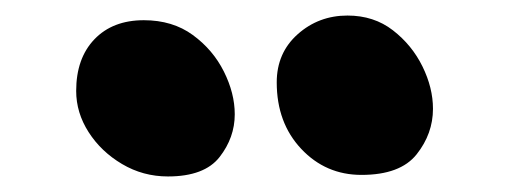

<svg xmlns="http://www.w3.org/2000/svg" viewBox="-20 -788 656 247"><path d="M445 -563Q399 -563 367.5 -596.5Q336 -630 336 -682Q336 -720 363 -744Q390 -768 427 -768Q461 -768 485.5 -749Q510 -730 523.5 -702.5Q537 -675 537 -648Q537 -616 516 -589.5Q495 -563 445 -563ZM196 -561Q164 -561 137 -577Q110 -593 94 -618Q78 -643 78 -671Q78 -713 101.5 -737.5Q125 -762 165 -762Q202 -762 228 -743Q254 -724 268 -696Q282 -668 282 -641Q282 -611 262.5 -586Q243 -561 196 -561Z"/></svg>

Font: Shantell Sans ExtraBold
Style: Regular
Weight: 800
Designer: Stephen Nixon, Anya Danilova, Shantell Martin
Foundry: Arrow Type
Version: Version 1.011;[c5ecc13dd]